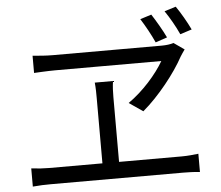

<svg xmlns="http://www.w3.org/2000/svg" viewBox="-56 -913 1113 966"><g transform="rotate(-5 500.0 -429.5)"><path d="M740 -820 683 -802C706 -766 732 -719 750 -679L809 -699C791 -737 762 -786 740 -820ZM866 -849 808 -831C832 -796 858 -751 877 -709L936 -728C917 -768 889 -816 866 -849ZM892 -631 839 -668C824 -663 801 -660 780 -660C688 -660 308 -660 229 -660C195 -660 158 -663 127 -666V-579C127 -579 197 -583 233 -583C301 -583 693 -583 770 -583C733 -519 664 -440 588 -387L658 -339C740 -408 826 -517 869 -597C876 -609 884 -619 892 -631ZM71 -102V-10C103 -13 133 -14 162 -14H830C850 -14 888 -13 915 -10V-102C889 -99 861 -96 830 -96H514V-424C514 -450 515 -476 519 -504H427C430 -476 430 -448 430 -424V-96H162C133 -96 102 -98 71 -102Z"/></g></svg>

Font: Source Han Sans KR
Style: Regular
Weight: 400
Designer: Ryoko NISHIZUKA 西塚涼子 (kana, bopomofo & ideographs); Paul D. Hunt (Latin, Greek & Cyrillic); Sandoll Communications 산돌커뮤니
Foundry: Adobe
Version: Version 2.004;hotconv 1.0.118;makeotfexe 2.5.65603